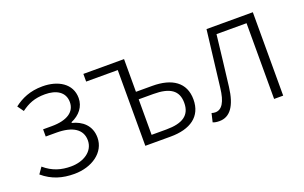

<svg xmlns="http://www.w3.org/2000/svg" viewBox="-71 -844 1824 1153"><g transform="rotate(-20 841.5 -267.0)"><path d="M245 13C357 13 449 -50 449 -145C449 -223 396 -265 334 -280V-285C389 -308 424 -352 424 -407C424 -500 341 -547 243 -547C163 -547 107 -521 60 -485L88 -446C132 -478 173 -497 241 -497C312 -497 366 -467 366 -402C366 -341 315 -303 214 -303H159V-257H228C330 -257 389 -220 389 -149C389 -79 322 -36 241 -36C180 -36 125 -51 73 -96L45 -56C105 -5 170 13 245 13Z M702 0H864C990 0 1069 -54 1069 -163C1069 -272 990 -324 864 -324H760V-533H500V-484H702ZM760 -49V-276H854C959 -276 1010 -242 1010 -163C1010 -84 959 -49 854 -49Z M1172 13C1239 13 1281 -43 1295 -161C1308 -269 1321 -376 1333 -484H1525V0H1583V-533H1287C1273 -413 1258 -294 1244 -174C1234 -85 1208 -45 1166 -45C1157 -45 1150 -47 1143 -49L1130 6C1143 11 1154 13 1172 13Z"/></g></svg>

Font: Genne Gothic Light
Style: Regular
Weight: 300
Designer: Ryoko NISHIZUKA (kana & ideographs); Paul D. Hunt (Latin, Greek & Cyrillic); Wenlong ZHANG (bopomofo); Sandoll Communica
Foundry: Adobe Systems Incorporated
Version: Version 1.004;PS 1.004;hotconv 16.6.51;makeotf.lib2.5.65220